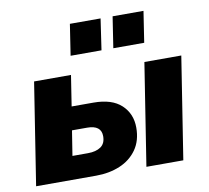

<svg xmlns="http://www.w3.org/2000/svg" viewBox="-80 -822 992 912"><g transform="rotate(-10 415.5 -366.0)"><path d="M22 0 99 -492H277L254 -344H359Q448 -344 493.5 -301.5Q539 -259 539 -192Q539 -129 508.5 -86Q478 -43 426.5 -21.5Q375 0 312 0ZM554 0 631 -492H809L732 0ZM217 -112H292Q331 -112 354 -128Q377 -144 377 -179Q377 -232 309 -232H236ZM497 -582 520 -732H669L646 -582ZM291 -582 314 -732H462L440 -582Z"/></g></svg>

Font: Nunito Sans Black
Style: Italic
Weight: 900
Italic angle: -9°
Designer: Vernon Adams
Foundry: Vernon Adams
Version: Version 3.006; ttfautohint (v1.8.3)